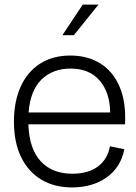

<svg xmlns="http://www.w3.org/2000/svg" viewBox="-20 -810 595 840"><path d="M295 10Q218 10 161 -24Q104 -58 72.5 -122.5Q41 -187 41 -278Q41 -365 70 -430Q99 -495 154.5 -531Q210 -567 288 -567Q364 -567 419.5 -532Q475 -497 503.5 -430Q532 -363 527 -266H104Q108 -158 158.5 -104Q209 -50 296 -50Q367 -50 409 -82Q451 -114 461 -170L524 -157Q508 -77 446 -33.5Q384 10 295 10ZM289 -510Q212 -510 162.5 -463Q113 -416 105 -318H462Q461 -405 416 -457.5Q371 -510 289 -510ZM253 -656 342 -790H411L303 -656Z"/></svg>

Font: BDO Grotesk Light
Style: Regular
Weight: 300
Designer: Deni Anggara
Foundry: Lokal Container
Version: Version 2.000